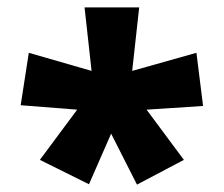

<svg xmlns="http://www.w3.org/2000/svg" viewBox="-20 -820 606 520"><path d="M357 -800H209L228 -628L58 -677L36 -535L189 -523L88 -387L221 -321L281 -458L351 -320L478 -387L377 -523L530 -533L512 -677L338 -628Z"/></svg>

Font: Noto Sans Tamil Black
Style: Regular
Weight: 900
Designer: Jelle Bosma - Monotype Design Team
Foundry: Monotype Imaging Inc.
Version: Version 2.004